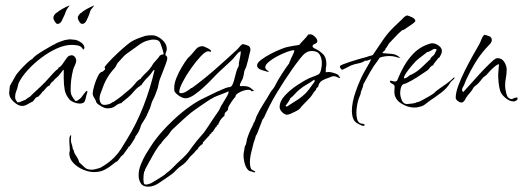

<svg xmlns="http://www.w3.org/2000/svg" viewBox="-20 -400 1969 723"><path d="M63 -1Q49 -1 32 -16.5Q15 -32 15 -47H14Q15 -51 16 -66Q17 -81 21 -82V-84Q22 -85 26 -92Q30 -99 34.5 -107Q39 -115 40 -117Q43 -122 56 -136.5Q69 -151 83 -164Q97 -177 101 -177Q107 -186 123.5 -197Q140 -208 157.5 -218Q175 -228 182 -232V-233L183 -232H184Q188 -236 199.5 -240.5Q211 -245 215 -246Q222 -249 229 -250Q236 -251 243 -252Q248 -251 253.5 -251Q259 -251 264 -250Q274 -248 286 -239.5Q298 -231 298 -219Q297 -218 296 -216Q295 -214 296 -213L292 -215Q286 -226 274 -228.5Q262 -231 251 -231Q224 -231 194 -217.5Q164 -204 135 -182Q106 -160 83.5 -135Q61 -110 50 -87L47 -75Q45 -65 41 -56Q37 -47 37 -36Q37 -28 39 -24.5Q41 -21 46 -14L48 -15V-14L50 -16L54 -15Q61 -19 69 -21.5Q77 -24 82 -29L84 -31Q90 -33 95 -38Q100 -43 104 -47Q119 -61 134 -75Q149 -89 162 -104Q169 -112 180 -124Q191 -136 199 -141L200 -145Q208 -148 215.5 -159Q223 -170 230.5 -180.5Q238 -191 245 -191L249 -192Q257 -192 262 -185.5Q267 -179 267 -172Q267 -164 262 -154Q257 -144 255 -136Q250 -115 248 -98.5Q246 -82 246 -61Q246 -48 250.5 -39Q255 -30 264 -20H269Q283 -28 289 -37Q295 -46 304 -56Q305 -56 306 -57Q307 -58 307 -58Q309 -58 309 -56Q309 -52 307.5 -48.5Q306 -45 305 -40Q303 -29 299.5 -19.5Q296 -10 280 -10Q271 -10 260 -14Q249 -18 242 -25Q227 -42 223.5 -62.5Q220 -83 220 -105V-137H218Q214 -131 209 -125Q204 -119 199 -113Q195 -109 189.5 -104.5Q184 -100 180 -94Q178 -94 172.5 -87.5Q167 -81 167 -78Q160 -77 151.5 -66Q143 -55 140 -55Q139 -52 133 -45.5Q127 -39 124 -36Q117 -35 112.5 -29Q108 -23 104 -18Q95 -14 84 -7.5Q73 -1 63 -1ZM289 -310Q284 -310 278.5 -318.5Q273 -327 273 -334Q273 -339 278.5 -345.5Q284 -352 288 -353Q292 -358 306.5 -366Q321 -374 331 -378Q333 -379 334 -379.5Q335 -380 333 -377L331 -374L326 -368Q322 -364 320 -358.5Q318 -353 316 -346Q311 -333 305 -321.5Q299 -310 289 -310ZM196 -310Q192 -310 186.5 -318.5Q181 -327 181 -334Q181 -339 186 -345.5Q191 -352 195 -353Q200 -358 214 -366Q228 -374 238 -378Q241 -379 242 -379Q243 -379 241 -377L238 -374L234 -368Q231 -364 228.5 -358.5Q226 -353 224 -346Q218 -333 212.5 -321.5Q207 -310 196 -310Z M334 248Q315 248 293.5 239Q272 230 256.5 214Q241 198 241 177V176Q242 174 242.5 169.5Q243 165 243 164Q243 156 242 147.5Q241 139 241 131Q241 126 241.5 120Q242 114 245 110L248 109Q248 113 247.5 117.5Q247 122 247 127Q247 135 250 143Q253 151 254 160Q257 164 258 168Q259 172 260 176Q265 185 270.5 193Q276 201 278 211Q292 224 300 231.5Q308 239 328 239Q332 239 345 235.5Q358 232 359 231Q388 215 410 193Q424 179 435 162Q446 145 456 128Q494 67 520 0Q546 -67 562 -136H558Q548 -120 535 -107.5Q522 -95 512 -79H509L508 -76Q498 -72 485 -56.5Q472 -41 462 -33L440 -15Q438 -15 438 -12Q425 -10 414.5 -1Q404 8 384 8Q375 8 361.5 0.5Q348 -7 343 -14Q342 -17 341 -20Q340 -23 338 -26Q335 -31 332 -36.5Q329 -42 329 -48Q329 -56 334.5 -76Q340 -96 348.5 -113Q357 -130 366 -130Q368 -132 372 -135Q376 -138 376 -142Q376 -143 375.5 -143.5Q375 -144 375 -145H373Q375 -151 389 -166Q403 -181 421.5 -198.5Q440 -216 457 -230Q474 -244 481 -247Q493 -253 505.5 -257.5Q518 -262 530 -266V-265Q538 -267 543 -267Q549 -267 555 -267Q561 -267 566 -265Q581 -260 594.5 -246.5Q608 -233 608 -216Q608 -210 605.5 -204.5Q603 -199 603 -192Q610 -189 610 -180Q610 -175 604 -158.5Q598 -142 591 -124.5Q584 -107 581 -99Q578 -89 576 -77.5Q574 -66 569 -55Q566 -45 561.5 -35.5Q557 -26 552 -16Q550 -10 548.5 -4Q547 2 545 7Q542 14 538.5 21Q535 28 532 36Q529 43 521 55Q513 67 511 72Q504 98 489 115H490Q490 117 485 125Q480 133 474.5 141.5Q469 150 467 152Q463 152 463 156Q462 158 455 167Q448 176 447 178Q446 181 443 183Q440 185 438 187Q434 191 430 197Q426 203 421 208Q416 209 404.5 219Q393 229 375.5 238.5Q358 248 334 248ZM374 -5Q380 -5 389 -7.5Q398 -10 402 -14Q403 -14 404 -15.5Q405 -17 406 -16H407Q424 -27 439.5 -39.5Q455 -52 471 -66Q480 -74 489.5 -86Q499 -98 509 -103L511 -104V-106Q520 -117 531 -127Q542 -137 550 -149Q552 -152 554 -155.5Q556 -159 558 -162L576 -182L582 -191Q588 -195 594 -195Q595 -196 596 -196Q596 -201 592.5 -212.5Q589 -224 585 -234.5Q581 -245 576 -247Q572 -250 565 -250.5Q558 -251 553 -251L539 -248Q522 -244 506.5 -233Q491 -222 477 -212L456 -197Q447 -190 440 -181.5Q433 -173 425 -165Q421 -161 418.5 -155Q416 -149 412 -144Q395 -126 383.5 -106Q372 -86 364 -62Q361 -55 358 -46.5Q355 -38 355 -29Q355 -19 359.5 -12Q364 -5 374 -5Z M538 303Q518 303 510 290Q502 277 502 260Q502 240 510.5 219Q519 198 529 181Q538 167 547 152.5Q556 138 566 125Q591 92 628 56.5Q665 21 699 -2Q723 -19 749.5 -31.5Q776 -44 802 -57V-56L803 -57Q812 -61 824.5 -66.5Q837 -72 846 -72Q851 -74 852 -76Q857 -82 860.5 -94.5Q864 -107 867.5 -121Q871 -135 874 -142Q878 -147 879 -153Q880 -155 879.5 -158.5Q879 -162 880 -165Q882 -176 884 -185Q886 -194 887 -207Q879 -205 868.5 -191.5Q858 -178 850 -171Q840 -161 829.5 -152Q819 -143 808 -132Q798 -123 782 -106Q766 -89 747 -71.5Q728 -54 710 -42Q692 -30 679 -30Q668 -30 654.5 -39Q641 -48 636 -58L637 -59Q636 -62 636 -69Q636 -86 644.5 -107Q653 -128 665 -148Q677 -168 687 -181Q691 -185 694.5 -188Q698 -191 701 -195Q709 -205 718.5 -215.5Q728 -226 742 -226Q747 -226 761 -219Q775 -212 775 -207Q775 -205 773 -205Q771 -205 768.5 -206Q766 -207 764 -207Q754 -207 736 -188Q718 -169 699 -142Q680 -115 667.5 -90.5Q655 -66 655 -55Q655 -49 661 -49Q671 -49 682.5 -56Q694 -63 701 -69H703Q747 -101 787.5 -136.5Q828 -172 868 -209Q875 -215 880.5 -222Q886 -229 893 -234Q901 -233 912 -229Q923 -225 923 -214Q923 -209 921.5 -204.5Q920 -200 919 -195Q917 -185 914.5 -175Q912 -165 909 -155Q908 -149 905 -143.5Q902 -138 900 -132Q899 -126 898 -119.5Q897 -113 895 -107Q894 -103 888.5 -93Q883 -83 883 -79Q883 -75 888.5 -75.5Q894 -76 896 -76Q916 -76 926 -67Q936 -58 937 -58Q935 -57 932 -57Q929 -57 927 -56Q926 -60 922 -61Q918 -62 914 -62Q908 -62 896.5 -58.5Q885 -55 875.5 -48.5Q866 -42 866 -34Q862 -32 852 -17Q842 -2 840 3Q839 5 839 8Q839 11 838 13Q837 17 831 21Q825 25 825 37Q820 39 812.5 48.5Q805 58 805 63L802 65V66L803 68Q801 69 798.5 71Q796 73 796 76Q792 78 786.5 88Q781 98 776 99V102L769 107V110Q765 113 755.5 124Q746 135 744 136V140Q741 143 741 144Q737 145 733.5 149.5Q730 154 727 154L728 157Q727 158 724 161Q721 164 720 166H718Q716 171 708.5 178Q701 185 696 190Q692 195 688 200.5Q684 206 679 211Q672 218 663 224Q654 230 646 238L635 249Q630 254 624.5 257.5Q619 261 614 265Q598 276 578 289.5Q558 303 538 303ZM529 295Q534 295 538 293.5Q542 292 546 291L547 290V291Q551 289 565 280.5Q579 272 592 263.5Q605 255 605 253Q617 245 627.5 234.5Q638 224 648 214Q659 204 670 193.5Q681 183 690 172Q696 164 701.5 156Q707 148 713 141Q721 130 730.5 119.5Q740 109 748 99Q757 87 765 74.5Q773 62 781 50L805 15Q807 11 808.5 7.5Q810 4 812 0Q815 -6 822 -16.5Q829 -27 835 -38Q841 -49 841 -54Q841 -56 840 -56Q837 -54 822.5 -48.5Q808 -43 794.5 -37.5Q781 -32 780 -30Q776 -29 759 -17.5Q742 -6 724.5 6Q707 18 701 23Q684 37 666.5 53Q649 69 632 85Q626 90 622 96.5Q618 103 613 109Q610 112 599 124Q588 136 587 140Q583 142 574 155Q565 168 555.5 185Q546 202 537.5 217.5Q529 233 526 239V242Q522 246 521 257.5Q520 269 520 274Q520 278 521 286.5Q522 295 529 295Z M938 249Q937 249 934 248.5Q931 248 930 246Q917 246 910 235Q903 224 900 210Q897 196 897 186Q897 178 899 168.5Q901 159 902 151Q906 146 907.5 138Q909 130 910 124Q914 111 919 99Q924 87 930 76Q932 70 934 68V65Q939 59 941 52Q943 45 946 38Q951 27 957 16.5Q963 6 969 -4Q977 -17 985 -29.5Q993 -42 1000 -55Q1004 -60 1009 -66.5Q1014 -73 1016 -78Q1025 -96 1041 -121Q1057 -146 1070 -163L1069 -165L1072 -169Q1074 -177 1081 -190Q1088 -203 1088 -210V-211H1087Q1078 -211 1060.5 -204.5Q1043 -198 1024 -188Q1005 -178 992 -167Q979 -156 979 -147Q979 -141 983.5 -137.5Q988 -134 992 -131V-130Q991 -130 991 -129Q982 -131 965 -136.5Q948 -142 948 -154Q948 -163 963 -174.5Q978 -186 999 -197Q1020 -208 1039 -215.5Q1058 -223 1067 -224Q1070 -225 1079.5 -226.5Q1089 -228 1098 -229.5Q1107 -231 1107 -231Q1115 -241 1124 -250Q1133 -259 1140 -269H1141L1142 -271L1147 -270L1148 -271Q1156 -271 1165.5 -262Q1175 -253 1175 -245Q1175 -238 1166 -235Q1157 -232 1157 -225Q1157 -221 1170 -215Q1183 -209 1196 -196.5Q1209 -184 1209 -159Q1209 -152 1207.5 -145.5Q1206 -139 1207 -131L1205 -129Q1206 -129 1206 -128.5Q1206 -128 1206 -128Q1209 -128 1212.5 -128.5Q1216 -129 1219 -129Q1224 -129 1236 -125.5Q1248 -122 1252 -119Q1255 -117 1256.5 -113.5Q1258 -110 1261 -108V-107L1258 -106Q1252 -108 1247.5 -110.5Q1243 -113 1237 -113Q1233 -113 1228.5 -111.5Q1224 -110 1220 -108Q1206 -104 1193.5 -97Q1181 -90 1178 -73Q1174 -70 1172.5 -69Q1171 -68 1170 -62Q1163 -55 1158.5 -47.5Q1154 -40 1148 -33Q1142 -26 1135.5 -20Q1129 -14 1123 -7Q1119 -3 1116 0.5Q1113 4 1110 8Q1107 12 1097 17.5Q1087 23 1076.5 27.5Q1066 32 1061 32Q1052 32 1042.5 22.5Q1033 13 1033 3Q1033 -19 1053 -40.5Q1073 -62 1099.5 -79.5Q1126 -97 1143 -105Q1148 -107 1163.5 -113Q1179 -119 1181 -121Q1187 -127 1189.5 -140Q1192 -153 1192 -162Q1192 -180 1184 -194Q1176 -208 1154 -208Q1139 -208 1127 -198Q1122 -194 1112.5 -182.5Q1103 -171 1094 -158.5Q1085 -146 1080 -139Q1050 -96 1023 -51.5Q996 -7 975 41Q974 42 972.5 45Q971 48 969 49Q969 50 964 62.5Q959 75 954 88Q949 101 948 104Q947 106 945.5 108Q944 110 943 112Q942 119 939.5 125Q937 131 935 138Q931 155 926 174.5Q921 194 921 212Q921 217 922 223.5Q923 230 925 235Q927 239 934 242Q941 245 941 247Q941 249 938 249ZM1059 1Q1063 1 1067 -3Q1090 -17 1104 -26.5Q1118 -36 1130.5 -48.5Q1143 -61 1159 -85Q1161 -87 1163 -90Q1165 -93 1165 -96Q1165 -98 1163 -100Q1150 -90 1135.5 -82Q1121 -74 1108 -63Q1099 -56 1091 -46.5Q1083 -37 1073 -30Q1073 -27 1065 -15Q1057 -3 1055 -1Q1057 1 1059 1Z M1348 74Q1343 74 1332 68Q1321 62 1317 58Q1310 50 1307.5 39Q1305 28 1305 18Q1305 -15 1320 -57Q1335 -99 1351 -128Q1353 -132 1359.5 -143Q1366 -154 1372 -165Q1378 -176 1378 -177L1360 -171L1354 -172V-171Q1344 -164 1328 -161Q1312 -158 1301 -153L1271 -138H1269Q1265 -138 1262.5 -142.5Q1260 -147 1260 -150Q1260 -153 1271 -157.5Q1282 -162 1297.5 -167Q1313 -172 1326.5 -176Q1340 -180 1344 -181Q1357 -184 1368 -188H1369V-189Q1376 -189 1384 -193Q1403 -221 1421.5 -248.5Q1440 -276 1464 -299L1486 -320Q1494 -327 1498 -332Q1502 -337 1512 -342Q1519 -341 1531.5 -335Q1544 -329 1544 -321Q1544 -318 1534.5 -311Q1525 -304 1515 -297.5Q1505 -291 1501 -288L1494 -286Q1482 -276 1472 -265Q1462 -254 1451 -243Q1445 -238 1441 -230Q1437 -222 1431 -216V-212Q1429 -211 1424.5 -206.5Q1420 -202 1420 -200Q1437 -199 1456 -197Q1475 -195 1488 -181Q1488 -181 1488 -181Q1477 -184 1467.5 -186.5Q1458 -189 1447 -189Q1427 -189 1410 -183Q1410 -183 1404 -174Q1398 -165 1391.5 -156.5Q1385 -148 1385 -147Q1382 -143 1373 -127.5Q1364 -112 1356.5 -97.5Q1349 -83 1348 -82Q1348 -77 1345 -69Q1342 -61 1340 -56L1339 -55V-54Q1339 -48 1336 -41Q1333 -34 1331 -29Q1322 -2 1322 27Q1322 35 1324.5 47Q1327 59 1336 64Q1338 65 1345.5 66Q1353 67 1353 70Q1353 74 1348 74ZM1489 -181Q1488 -181 1488 -181Q1488 -181 1489 -181Z M1540 5Q1515 5 1490 -11Q1465 -27 1465 -55Q1465 -60 1465.5 -65Q1466 -70 1466 -74Q1466 -80 1457 -84.5Q1448 -89 1448 -95Q1449 -96 1451 -96Q1455 -96 1459 -94.5Q1463 -93 1467 -93Q1470 -93 1474 -95Q1476 -97 1482.5 -113Q1489 -129 1502 -152Q1515 -175 1535 -196.5Q1555 -218 1583 -230Q1589 -232 1595.5 -234.5Q1602 -237 1608 -237Q1619 -237 1631.5 -228.5Q1644 -220 1644 -208Q1644 -201 1641 -195.5Q1638 -190 1635 -184L1630 -181Q1627 -176 1619.5 -167.5Q1612 -159 1612 -155Q1612 -155 1611.5 -155Q1611 -155 1611 -154L1607 -153Q1601 -149 1597 -143Q1593 -137 1588 -134Q1569 -121 1550.5 -109Q1532 -97 1511 -87Q1507 -85 1502 -84Q1497 -83 1494 -79Q1490 -73 1488.5 -65Q1487 -57 1487 -49Q1487 -37 1493 -22.5Q1499 -8 1514 -8Q1516 -8 1517.5 -8.5Q1519 -9 1520 -9Q1526 -9 1531.5 -10Q1537 -11 1543 -12L1549 -15H1550Q1555 -15 1569.5 -22.5Q1584 -30 1598 -38.5Q1612 -47 1615 -50Q1617 -51 1618.5 -53Q1620 -55 1621 -56Q1638 -69 1656 -81Q1674 -93 1690 -109V-108H1692Q1691 -103 1684.5 -98Q1678 -93 1675 -88Q1664 -68 1640 -50Q1616 -32 1596 -19Q1589 -14 1582.5 -8.5Q1576 -3 1568 0Q1553 5 1540 5ZM1501 -105Q1509 -105 1516.5 -111.5Q1524 -118 1528 -119L1529 -118V-119Q1548 -128 1565.5 -144Q1583 -160 1598 -175H1600Q1600 -181 1609 -188.5Q1618 -196 1618 -201Q1620 -203 1622 -207.5Q1624 -212 1624 -214Q1621 -216 1615 -216Q1610 -214 1602 -209Q1594 -204 1588 -204Q1588 -203 1578.5 -196Q1569 -189 1559 -181Q1549 -173 1546 -170Q1541 -165 1530 -152Q1519 -139 1510 -126Q1501 -113 1501 -106Z M1717 -14Q1711 -14 1703.5 -20Q1696 -26 1696 -32Q1696 -51 1706 -78Q1716 -105 1730.5 -134Q1745 -163 1759.5 -189Q1774 -215 1784 -232Q1789 -241 1792.5 -251Q1796 -261 1803 -269Q1811 -268 1821.5 -264Q1832 -260 1832 -249Q1832 -241 1822.5 -231.5Q1813 -222 1808 -216Q1786 -191 1768.5 -162Q1751 -133 1737 -103Q1734 -97 1732 -91.5Q1730 -86 1728 -81Q1726 -76 1723 -71.5Q1720 -67 1720 -62Q1720 -60 1721 -57Q1722 -54 1725 -54Q1733 -62 1750 -81.5Q1767 -101 1787 -122.5Q1807 -144 1823.5 -160Q1840 -176 1846 -179Q1848 -180 1850 -180.5Q1852 -181 1854 -181Q1870 -181 1879 -166.5Q1888 -152 1888 -138Q1888 -122 1885 -107Q1882 -92 1882 -77Q1882 -65 1887 -46Q1892 -27 1908 -27Q1912 -29 1917 -31Q1922 -33 1926 -33Q1929 -33 1929 -29Q1929 -24 1923.5 -21Q1918 -18 1914 -18Q1899 -18 1883 -31.5Q1867 -45 1863 -59Q1859 -74 1857.5 -89.5Q1856 -105 1856 -120Q1856 -127 1857.5 -140.5Q1859 -154 1859 -158Q1853 -158 1843 -149.5Q1833 -141 1824 -131.5Q1815 -122 1811 -117Q1809 -115 1805.5 -113Q1802 -111 1799 -108Q1795 -103 1790 -96.5Q1785 -90 1780 -85Q1778 -83 1771.5 -78Q1765 -73 1763 -70Q1758 -60 1750 -51Q1742 -42 1735 -32Q1733 -29 1731 -24.5Q1729 -20 1726 -18Q1723 -14 1717 -14Z"/></svg>

Font: Qwitcher Grypen
Style: Regular
Weight: 400
Designer: Robert E. Leuschke
Foundry: Robert E. Leuschke
Version: Version 1.100; ttfautohint (v1.8.3)